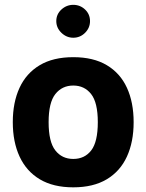

<svg xmlns="http://www.w3.org/2000/svg" viewBox="-20 -781 614 806"><path d="M287.6 -421.9Q334.5 -421.9 362.5 -386.2Q390.6 -350.6 390.6 -268.1Q390.6 -185.5 363 -149.7Q335.4 -113.8 287.6 -113.8Q240.2 -113.8 212.2 -149.7Q184.1 -185.5 184.1 -268.1Q184.1 -350.6 212.4 -386.2Q240.7 -421.9 287.6 -421.9ZM287.6 -541Q203.1 -541 146.7 -507.3Q90.3 -473.6 62 -412.4Q33.7 -351.1 33.7 -268.1Q33.7 -185.1 62.3 -123.5Q90.8 -62 147.2 -28.3Q203.6 5.4 287.6 5.4Q371.6 5.4 428 -28.3Q484.4 -62 512.7 -123.5Q541 -185.1 541 -268.1Q541 -351.1 512.9 -412.4Q484.9 -473.6 428.5 -507.3Q372.1 -541 287.6 -541ZM216.3 -692.4Q216.3 -664.1 237.8 -643.3Q259.3 -622.6 287.6 -622.6Q316.4 -622.6 337.2 -643.3Q357.9 -664.1 357.9 -692.4Q357.9 -721.2 337.2 -741Q316.4 -760.7 287.6 -760.7Q259.3 -760.7 237.8 -741Q216.3 -721.2 216.3 -692.4Z"/></svg>

Font: Estedad-FD-VF Thin
Style: Regular
Weight: 100
Designer: Amin Abedi
Version: Version 5.0